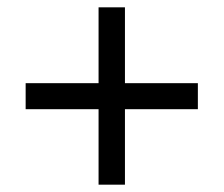

<svg xmlns="http://www.w3.org/2000/svg" viewBox="-20 -615 612 524"><path d="M321 -388V-595H249V-388H50V-317H249V-111H321V-317H520V-388Z"/></svg>

Font: Noto Sans Elbasan
Style: Regular
Weight: 400
Designer: Monotype Design Team
Foundry: Monotype Imaging Inc.
Version: Version 2.004